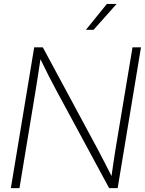

<svg xmlns="http://www.w3.org/2000/svg" viewBox="-20 -972 750 992"><path d="M36.1 0 156.7 -727.5H201.2L484.4 -201.7Q501 -170.9 519.3 -134.8Q537.6 -98.6 556.2 -62.5Q561 -97.7 566.7 -135.7Q572.3 -173.8 577.1 -202.6L664.6 -727.5H708.5L587.9 0H543.9L269.5 -507.8Q252 -539.6 231.7 -579.8Q211.4 -620.1 189 -666Q181.6 -618.7 175.8 -579.1Q169.9 -539.6 164.6 -508.3L80.6 0ZM423.8 -817.9 532.2 -951.7H582.5L463.4 -817.9Z"/></svg>

Font: Inter Display ExtraLight
Style: Italic
Weight: 200
Italic angle: -9.39999°
Designer: Rasmus Andersson
Foundry: rsms
Version: Version 4.000;git-a52131595